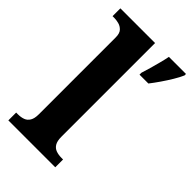

<svg xmlns="http://www.w3.org/2000/svg" viewBox="-229 -840 921 921"><g transform="rotate(45 231.0 -380.0)"><path d="M17.1 0V-53H28.9Q49.6 -53 65.5 -58.9Q81.4 -64.8 90.6 -80.3Q99.9 -95.8 99.9 -123.9V-645.9Q99.9 -673 87.8 -685.8Q75.7 -698.6 59.2 -702.8Q42.8 -707 28.9 -707H17.1V-760H252.5V-123.9Q252.5 -95.8 261.7 -80.3Q271 -64.8 287.4 -58.9Q303.8 -53 323.4 -53H335.3V0ZM306.9 -613Q313.5 -633.3 320.8 -659.1Q328.1 -685 335.1 -711.7Q342.2 -738.3 346.2 -760H462.2V-750Q453.2 -729 437.1 -702.3Q421.1 -675.6 402.5 -648.6Q383.9 -621.6 367 -600H306.9Z"/></g></svg>

Font: Noto Serif Telugu
Style: Regular
Weight: 400
Designer: Jelle Bosma - Monotype Design Team
Foundry: Monotype Imaging Inc.
Version: Version 2.003